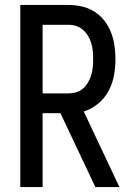

<svg xmlns="http://www.w3.org/2000/svg" viewBox="-20 -755 540 775"><path d="M462 0H365L224 -298H152V0H62V-735H256Q283 -735 310 -729Q337 -723 360.5 -708.5Q384 -694 401 -672Q418 -650 428 -624.5Q438 -599 442 -571.5Q446 -544 446 -516Q446 -483 440 -450Q434 -417 418 -387.5Q402 -358 376 -336.5Q350 -315 318 -305ZM256 -378Q272 -378 287.5 -382.5Q303 -387 315 -397.5Q327 -408 335.5 -422.5Q344 -437 348.5 -452.5Q353 -468 354.5 -484Q356 -500 356 -516Q356 -532 354.5 -548.5Q353 -565 348.5 -580.5Q344 -596 335.5 -610Q327 -624 315 -634.5Q303 -645 287.5 -650Q272 -655 256 -655H152V-378Z"/></svg>

Font: Iosevka Custom Medium
Style: Regular
Weight: 500
Monospace: yes
Designer: Belleve Invis
Foundry: Belleve Invis
Version: Version 32.5.0; ttfautohint (v1.8.4)